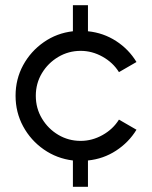

<svg xmlns="http://www.w3.org/2000/svg" viewBox="-20 -720 586 740"><path d="M261 0V-101.5Q199 -109 148.8 -144Q98.5 -179 69.2 -233Q40 -287 40 -351Q40 -415 69.2 -468.8Q98.5 -522.5 148.8 -557.5Q199 -592.5 261 -599.5V-700H319V-599.5Q378.5 -593.5 427.5 -561.8Q476.5 -530 506 -481L438.5 -442Q415.5 -479 375.2 -501.5Q335 -524 291 -524Q244 -524 204.5 -500.5Q165 -477 141.5 -437.8Q118 -398.5 118 -351Q118 -302.5 141.8 -263Q165.5 -223.5 204.8 -200.2Q244 -177 291 -177Q335 -177 375.2 -199.5Q415.5 -222 438.5 -259L506 -220Q476.5 -171.5 427.5 -139.5Q378.5 -107.5 319 -101.5V0Z"/></svg>

Font: Urbanist
Style: Regular
Weight: 400
Designer: Corey Hu
Foundry: Corey Hu
Version: Version 1.330; ttfautohint (v1.8.4.7-5d5b)